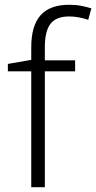

<svg xmlns="http://www.w3.org/2000/svg" viewBox="-20 -785 403 805"><path d="M295 -486H168V0H111V-486H13V-517L111 -534V-586Q111 -678 150.5 -721.5Q190 -765 270 -765Q298 -765 321 -760.5Q344 -756 363 -750L350 -702Q332 -708 311.5 -712Q291 -716 270 -716Q216 -716 192 -685.5Q168 -655 168 -587V-532H295Z"/></svg>

Font: BC Sans Light
Style: Regular
Weight: 300
Designer: Monotype Design Team
Foundry: Monotype Imaging Inc.
Version: Version 2.000;GOOG;noto-source:20170915:90ef993387c0